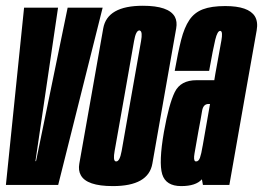

<svg xmlns="http://www.w3.org/2000/svg" viewBox="-21 -626 891 650"><path d="M-1 0 60.5 -600H175.5L99 -80.5H101L208 -600H326.5L176 0Z M361 4Q272.5 4 252.5 -33Q243.5 -49 247.5 -72Q261 -148 288 -300.5Q315 -453.5 328.5 -530Q342 -606.5 462.5 -606.5Q550.5 -606.5 571 -569Q579.5 -553 575.5 -530Q562 -453.5 535 -300.5Q508 -148 494.8 -72Q481.5 4 361 4ZM372.5 -79.5Q384.5 -79.5 390.8 -114.8Q397 -150 423.5 -300.5Q450 -451 456.5 -487Q462 -518 453.5 -522Q452.5 -523 451 -523Q439 -523 432.8 -487Q426.5 -451 400 -300.5Q373.5 -150 367 -114.5Q361.5 -84 369.5 -80Q371 -79.5 372.5 -79.5Z M666 0 662.5 -19Q642 4 592.5 4Q540.5 4 528.2 -36Q516 -76 534 -179.5Q551 -274.5 570.8 -314.5Q590.5 -354.5 644.5 -354.5H704.5L708 -376Q722.5 -456.5 728.5 -489Q733.5 -517.5 726.5 -521Q725.5 -521.5 724.5 -521.5Q715 -521.5 707.8 -491.8Q700.5 -462 687 -386H570.5Q581.5 -448.5 592.2 -490.8Q603 -533 620 -558.2Q637 -583.5 665.8 -594.5Q694.5 -605.5 741.5 -605.5Q820.5 -605.5 842 -570.5Q853 -552 848 -523.5Q833.5 -441.5 810 -309.5L755.5 0ZM665 -131.5 690 -274H685Q667 -274 663.2 -250.8Q659.5 -227.5 650.5 -180.5Q642.5 -134 637.5 -106.5Q633.5 -83.5 640 -80Q641.5 -79.5 643 -79.5Q651.5 -79.5 656 -92Q660.5 -104.5 665 -132Z"/></svg>

Font: Anybody UltraCondensed SemiBold
Style: Italic
Weight: 600
Width: 1
Italic angle: -10°
Designer: Tyler Finck
Foundry: Etcetera Type Company
Version: Version 1.010; ttfautohint (v1.8.3) -l 8 -r 50 -G 200 -x 14 